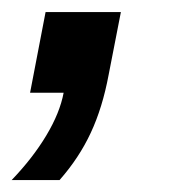

<svg xmlns="http://www.w3.org/2000/svg" viewBox="-20 -155 318 321"><path d="M161.6 -29.8Q151.4 24.9 131.8 66.9Q112.3 108.9 79.6 146H-0.5Q34.7 109.4 57.4 71.5Q80.1 33.7 86.4 0H30.3L56.2 -134.8H182.1Z"/></svg>

Font: Arimo SemiBold
Style: Italic
Weight: 600
Italic angle: -12°
Version: Version 1.33